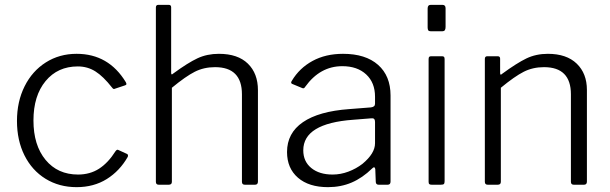

<svg xmlns="http://www.w3.org/2000/svg" viewBox="-20 -762 2518 792"><path d="M499 -423Q502 -417 501.5 -414.5Q501 -412 496 -410L454 -396Q453 -395 450 -395Q446 -395 442 -401Q406 -447 373.5 -467.5Q341 -488 301 -488Q218 -488 168 -427.5Q118 -367 118 -265Q118 -163 168 -102.5Q218 -42 302 -42Q351 -42 388.5 -66Q426 -90 457 -139Q463 -147 469 -143L504 -127Q510 -124 507 -115Q474 -57 420.5 -23.5Q367 10 296 10Q224 10 168 -24.5Q112 -59 81 -121Q50 -183 50 -263Q50 -343 81.5 -406Q113 -469 169 -504.5Q225 -540 296 -540Q428 -540 499 -423Z M623 -12V-731Q623 -742 633 -742H676Q686 -742 686 -732V-462Q686 -450 695 -459Q755 -503 794.5 -521.5Q834 -540 883 -540Q961 -540 1002.5 -499.5Q1044 -459 1044 -390V-13Q1044 0 1032 0H990Q978 0 978 -12V-373Q978 -485 867 -485Q821 -485 783.5 -466Q746 -447 689 -400V-12Q689 0 676 0H635Q623 0 623 -12Z M1333 10Q1254 10 1209 -29Q1164 -68 1164 -135Q1164 -213 1229.5 -258Q1295 -303 1421 -312L1510 -319Q1527 -321 1527 -334V-363Q1527 -421 1490.5 -455Q1454 -489 1392 -489Q1300 -489 1239 -404Q1236 -399 1233 -398Q1230 -397 1226 -399L1185 -416Q1181 -418 1181 -421Q1181 -425 1184 -429Q1215 -481 1269 -510.5Q1323 -540 1395 -540Q1488 -540 1539.5 -494.5Q1591 -449 1591 -368V-13Q1591 0 1579 0H1542Q1530 0 1530 -13L1528 -65Q1526 -72 1523 -72Q1520 -72 1515 -67Q1475 -28 1430.5 -9Q1386 10 1333 10ZM1512 -274 1437 -268Q1231 -253 1231 -142Q1231 -96 1264 -69Q1297 -42 1352 -42Q1385 -42 1417 -54Q1449 -66 1475 -86Q1527 -129 1527 -171V-259Q1527 -276 1512 -274Z M1818 -651Q1818 -642 1815 -637.5Q1812 -633 1803 -633H1757Q1749 -633 1746.5 -637Q1744 -641 1744 -649V-727Q1744 -742 1757 -742H1805Q1818 -742 1818 -728ZM1814 -15Q1814 -6 1811 -3Q1808 0 1798 0H1761Q1754 0 1751 -2.5Q1748 -5 1748 -12V-518Q1748 -525 1750.5 -527.5Q1753 -530 1759 -530H1803Q1809 -530 1811.5 -527.5Q1814 -525 1814 -518Z M1980 -12V-519Q1980 -530 1990 -530H2033Q2043 -530 2043 -520V-461Q2043 -449 2052 -458Q2112 -502 2151.5 -521Q2191 -540 2240 -540Q2317 -540 2359 -499.5Q2401 -459 2401 -391V-13Q2401 0 2389 0H2347Q2335 0 2335 -12V-373Q2335 -485 2224 -485Q2178 -485 2140.5 -466Q2103 -447 2046 -400V-12Q2046 0 2033 0H1992Q1980 0 1980 -12Z"/></svg>

Font: Libre Franklin Light
Style: Regular
Weight: 300
Designer: Pablo Impallari, Rodrigo Fuenzalida
Foundry: Impallari Type
Version: Version 1.002; ttfautohint (v1.5)